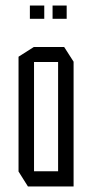

<svg xmlns="http://www.w3.org/2000/svg" viewBox="-20 -674 336 694"><path d="M103 -450V-504H212L246 -451V-450ZM81 0 47 -54V-55H190V0ZM47 -55V-469L102 -504H103V-55ZM190 0V-450H246V0ZM170 -606V-654H221V-606ZM88 -606V-654H140V-606Z"/></svg>

Font: Foldit Light
Style: Regular
Weight: 300
Version: Version 1.003